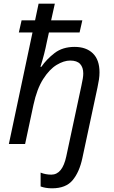

<svg xmlns="http://www.w3.org/2000/svg" viewBox="-20 -780 619 1040"><path d="M262 240Q227 240 200 230V155Q227 166 258 166Q318 166 339 67L421 -316Q426 -339 428.5 -354.5Q431 -370 431 -382Q431 -415 414 -433.5Q397 -452 360 -452Q326 -452 287 -428.5Q248 -405 214 -352Q180 -299 161 -211L116 0H28L156 -604H82L97 -670H170L189 -760H277L257 -670H426L411 -604H245L234 -554Q227 -519 219 -487.5Q211 -456 199 -418H204Q232 -459 275.5 -492.5Q319 -526 384 -526Q447 -526 483 -491Q519 -456 519 -388Q519 -369 516 -349Q513 -329 508 -306L426 77Q410 152 373.5 196Q337 240 262 240Z"/></svg>

Font: Manna Sans
Style: Italic
Weight: 400
Italic angle: -12°
Designer: Monotype Design Team
Foundry: Monotype Imaging Inc.
Version: Version 2.001.1; ttfautohint (v1.8.2)